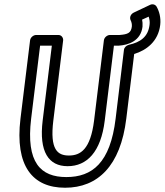

<svg xmlns="http://www.w3.org/2000/svg" viewBox="-20 -843 772 900"><path d="M646 -751 677 -765C681 -752 683 -740 681 -726C674 -670 638 -645 584 -633C572 -630 562 -620 561 -609L522 -287C497 -79 412 -13 291 -13C171 -13 101 -80 126 -287L168 -629H223L180 -278C162 -131 208 -64 297 -64C387 -64 453 -130 471 -278L514 -629H535H537C582 -632 640 -651 648 -718C649 -730 648 -743 646 -751ZM607 -784C591 -776 587 -760 592 -749C597 -739 599 -729 598 -718C594 -689 580 -682 540 -679H495C484 -679 469 -669 467 -654L421 -278C404 -142 357 -114 303 -114C250 -114 213 -141 230 -278L276 -654C277 -665 269 -679 254 -679H149C138 -679 123 -669 121 -654L76 -287C49 -64 133 37 285 37C438 37 545 -65 572 -287L609 -590C666 -607 722 -649 731 -726C735 -761 726 -791 714 -812C708 -822 695 -826 683 -820Z"/></svg>

Font: Falling Sky
Style: CondOuObl
Weight: 400
Designer: Paul D. Hunt
Foundry: Adobe Systems Incorporated
Version: Version 1.02